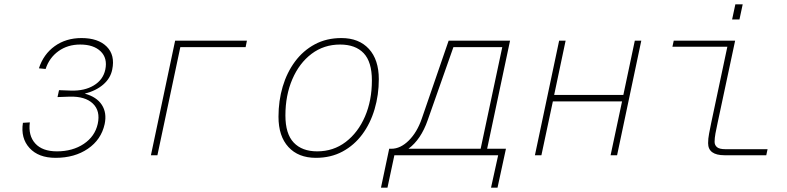

<svg xmlns="http://www.w3.org/2000/svg" viewBox="-20 -718 3640 888"><path d="M237 12Q158 12 116.5 -33.5Q75 -79 86 -150L118 -152Q110 -91 143 -54.5Q176 -18 243 -18Q316 -18 367.5 -52.5Q419 -87 432 -145Q445 -205 409.5 -239Q374 -273 302 -271L246 -269L253 -301L308 -299Q371 -297 414 -323Q457 -349 467 -396Q478 -449 445.5 -480.5Q413 -512 351 -512Q293 -512 250.5 -481.5Q208 -451 191 -399L160 -402Q181 -467 233 -504.5Q285 -542 357 -542Q434 -542 473.5 -502.5Q513 -463 499 -396Q491 -356 457.5 -327Q424 -298 372 -285Q427 -270 451 -233Q475 -196 464 -144Q448 -72 386.5 -30Q325 12 237 12Z M678 0 790 -530H1122L1116 -500H814L708 0Z M1441 12Q1360 12 1314 -38Q1268 -88 1268 -178Q1268 -252 1287.5 -317.5Q1307 -383 1344.5 -433.5Q1382 -484 1436 -513Q1490 -542 1559 -542Q1640 -542 1686 -492Q1732 -442 1732 -352Q1732 -279 1712.5 -213Q1693 -147 1655.5 -96.5Q1618 -46 1564 -17Q1510 12 1441 12ZM1447 -18Q1522 -18 1579 -61.5Q1636 -105 1668 -179Q1700 -253 1700 -346Q1700 -432 1662 -472Q1624 -512 1553 -512Q1478 -512 1421 -469Q1364 -426 1332 -351.5Q1300 -277 1300 -184Q1300 -99 1338.5 -58.5Q1377 -18 1447 -18Z M1742 150 1780 -30H1790Q1832 -30 1870.5 -68Q1909 -106 1931 -170L2055 -530H2339L2233 -30H2320L2281 150H2251L2284 0H1804L1772 150ZM1958 -162Q1927 -73 1869 -30H2203L2303 -500H2077Z M2454 0 2566 -530H2596L2543 -279H2863L2916 -530H2946L2834 0H2804L2857 -249H2537L2484 0Z M3331 0Q3255 0 3255 -56Q3255 -77 3259.5 -100Q3264 -123 3269 -148L3344 -502H3090L3096 -530H3380L3299 -150Q3293 -123 3289 -101Q3285 -79 3285 -62Q3285 -47 3296 -37.5Q3307 -28 3335 -28H3530L3524 0ZM3366 -628 3381 -698H3415L3400 -628Z"/></svg>

Font: Geist Mono Thin
Style: Italic
Weight: 100
Italic angle: -12°
Monospace: yes
Designer: Basement.studio, Andrés Briganti, Mateo Zaragoza
Foundry: Basement.studio, Vercel, Andrés Briganti, Guido Ferreyra, Mateo Zaragoza
Version: Version 1.500; ttfautohint (v1.8.4.7-5d5b)